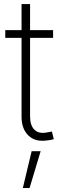

<svg xmlns="http://www.w3.org/2000/svg" viewBox="-20 -696 309 957"><path d="M244.6 -545.9V-507.3H129.9V-116.2Q129.9 -70.8 151.4 -49.6Q172.9 -28.3 212.4 -35.6Q224.1 -37.1 238.8 -40.5L248 -2.4Q233.9 2.4 215.3 3.9Q155.3 12.7 121.3 -20.8Q87.4 -54.2 87.4 -113.8V-507.3H6.3V-545.9H87.4V-675.8H129.9V-545.9ZM93.8 241.2 137.7 57.6H182.6L127.4 241.2Z"/></svg>

Font: Inter Extra Light
Style: Regular
Weight: 200
Designer: Rasmus Andersson
Foundry: rsms
Version: Version 4.000;git-3c8e0fc